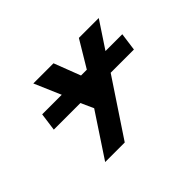

<svg xmlns="http://www.w3.org/2000/svg" viewBox="-71 -262 444 444"><g transform="rotate(-45 151.0 -40.0)"><path d="M218 -163 179 -98H160L135 -163H69L97 -98H33L27 -54H114L128 -23L58 83H122L213 -54H289L295 -98H240L283 -163Z"/></g></svg>

Font: Hussar Tani
Style: DwaKurs
Weight: 700
Foundry: Cannot Into Space Fonts
Version: Version 0.92